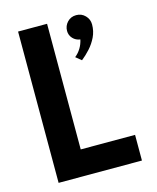

<svg xmlns="http://www.w3.org/2000/svg" viewBox="-103 -736 663 809"><g transform="rotate(-15 229.0 -332.0)"><path d="M415.5 0H52V-660H178.5V-112H415.5ZM281 -473.5 256.5 -493.5Q288 -519 297 -560Q277.5 -562.5 264.8 -576.2Q252 -590 252 -609Q252 -631 267.2 -647.2Q282.5 -663.5 306 -663.5Q329.5 -663.5 345.2 -647.2Q361 -631 361 -608.5Q361 -579 348.8 -553.8Q336.5 -528.5 318.2 -508.5Q300 -488.5 281 -473.5Z"/></g></svg>

Font: Lucymar Sans SemiBold
Style: Regular
Weight: 600
Foundry: The League of Moveable Type (original font) / Main changes by Cristiano Sobral with portions from Mirco Monsees
Version: Version 2.001;August 30, 2020;FontCreator 13.0.0.2681 64-bit